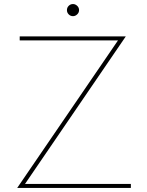

<svg xmlns="http://www.w3.org/2000/svg" viewBox="-20 -930 728 950"><path d="M341.2 -850Q328.8 -850 320 -858.8Q311.2 -867.5 311.2 -880Q311.2 -892.5 320 -901.2Q328.8 -910 341.2 -910Q352.5 -910 361.9 -901.2Q371.2 -892.5 371.2 -880Q371.2 -867.5 361.9 -858.8Q352.5 -850 341.2 -850ZM103.8 -20H627.5V0H65L563.8 -730H77.5V-750H602.5Z"/></svg>

Font: Now Thin
Style: Regular
Weight: 250
Designer: Alfredo Marco Pradil
Foundry: Alfredo Marco Pradil
Version: Version 1.002;PS 001.002;hotconv 1.0.88;makeotf.lib2.5.64775